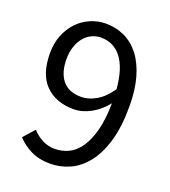

<svg xmlns="http://www.w3.org/2000/svg" viewBox="-124 -741 745 843"><g transform="rotate(20 248.5 -319.0)"><path d="M235 -310Q267 -310 302.5 -330Q338 -350 369 -395Q361 -489 325 -537Q289 -585 228 -585Q205 -585 184.5 -575Q164 -565 149 -546.5Q134 -528 125.5 -502Q117 -476 117 -445Q117 -382 146 -346Q175 -310 235 -310ZM205 12Q154 12 115.5 -7Q77 -26 51 -55L97 -107Q117 -84 144.5 -70Q172 -56 202 -56Q236 -56 266 -70Q296 -84 319 -116.5Q342 -149 356 -201Q370 -253 371 -330Q341 -292 301 -270Q261 -248 221 -248Q138 -248 89 -297Q40 -346 40 -445Q40 -491 55 -528.5Q70 -566 95.5 -593Q121 -620 155.5 -635Q190 -650 228 -650Q275 -650 315.5 -631Q356 -612 385.5 -573.5Q415 -535 431.5 -477.5Q448 -420 448 -343Q448 -247 428 -179.5Q408 -112 374 -69.5Q340 -27 296.5 -7.5Q253 12 205 12Z"/></g></svg>

Font: Giro Regular
Style: Regular
Weight: 400
Designer: Paul D. Hunt
Foundry: Adobe Systems Incorporated
Version: Version 1.000;PS 1.0;hotconv 1.0.88;makeotf.lib2.5.647800